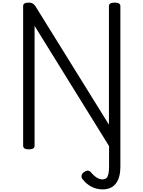

<svg xmlns="http://www.w3.org/2000/svg" viewBox="-20 -1135 1103 1477"><path d="M906 145Q906 210 888 249Q870 288 839.5 305Q809 322 771 322Q721 322 680.5 299.5Q640 277 615 243Q604 228 608 213.5Q612 199 626 189Q643 177 655.5 177.5Q668 178 679 190Q692 205 706 217.5Q720 230 735.5 237.5Q751 245 768 245Q789 245 799.5 234Q810 223 814.5 201Q819 179 819 147V-11L246 -936V-14Q246 0 235 7Q224 14 202 14Q158 14 158 -14V-1088Q158 -1102 169 -1108.5Q180 -1115 202 -1115Q220 -1115 231 -1108.5Q242 -1102 252 -1088L818 -176V-1088Q818 -1102 829 -1108.5Q840 -1115 862 -1115Q906 -1115 906 -1088Z"/></svg>

Font: Playwrite FR Moderne
Style: Regular
Weight: 400
Designer: Veronika Burian, José Scaglione
Foundry: TypeTogether
Version: Version 1.002